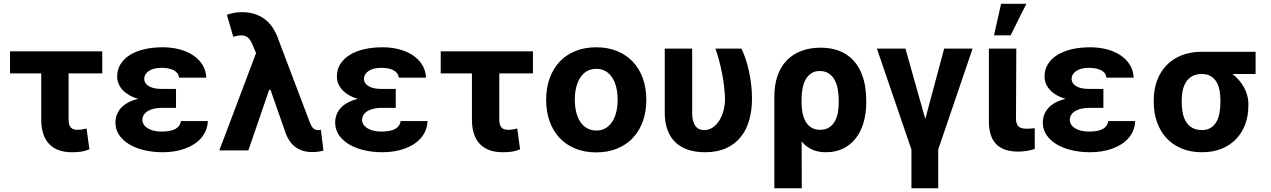

<svg xmlns="http://www.w3.org/2000/svg" viewBox="-20 -806 6812 1029"><path d="M33.7 -530.9H528.1V-412.6H347.7V-165.5Q347.7 -149.5 351 -138.8Q354.4 -128.2 360.4 -121.8Q366.5 -115.4 375.4 -112.9Q384.2 -110.4 394.9 -110.4Q403.1 -110.4 409.6 -111Q416.2 -111.5 421.9 -112.6Q427.6 -113.6 432.9 -114.9Q438.2 -116.1 443.9 -117.5L459.2 -5.7Q447.8 -1.1 437 2Q426.1 5 415 6.7Q403.8 8.5 391.5 9.2Q379.3 9.9 365.1 9.9Q326.3 9.9 295.8 -0.9Q265.3 -11.7 244.1 -33.6Q223 -55.4 212 -88.6Q201 -121.8 201 -166.2V-412.6H33.7Z M598.7 -148.4Q598.7 -170.5 606 -190.5Q613.3 -210.6 628.2 -227.1Q643.1 -243.6 666.2 -256.2Q689.3 -268.8 720.9 -276.3Q692.1 -284.4 671 -297.1Q649.9 -309.7 635.8 -325.3Q621.8 -340.9 614.9 -359Q608 -377.1 608 -395.6Q608 -433.6 626.2 -462.7Q644.5 -491.8 677 -511.9Q709.5 -532 754.3 -542.3Q799 -552.6 852.3 -552.6Q900.6 -552.6 942.3 -541.5Q984 -530.5 1015.3 -509.6Q1046.5 -488.6 1065.2 -458.5Q1083.8 -428.3 1085.6 -389.9H939.6Q938.2 -403.4 930.6 -413.4Q922.9 -423.3 910.7 -429.7Q898.4 -436.1 881.7 -439.3Q865.1 -442.5 844.8 -442.5Q822.1 -442.5 805 -437.7Q788 -432.9 776.5 -424.7Q764.9 -416.5 758.9 -405.9Q752.8 -395.2 752.8 -383.5Q753.2 -359 777.3 -344.3Q801.5 -329.5 845.9 -329.5H923.3V-228H845.9Q826 -228 807.5 -224.1Q789.1 -220.2 774.7 -212.2Q760.3 -204.2 751.8 -191.9Q743.3 -179.7 742.9 -163Q743.3 -150.6 750 -139.4Q756.7 -128.2 769.7 -119.7Q782.7 -111.2 801.7 -106Q820.7 -100.9 845.2 -100.9Q896 -100.9 920.8 -115.2Q945.7 -129.6 949.6 -157.3H1093.8Q1092.7 -130 1083.1 -106.7Q1073.5 -83.5 1057.2 -65Q1040.8 -46.5 1018.6 -32.5Q996.4 -18.5 970.2 -9.1Q943.9 0.4 914.1 5.1Q884.2 9.9 853 9.9Q799.4 9.9 753 -1.1Q706.7 -12.1 672.4 -32.7Q638.1 -53.3 618.4 -82.6Q598.7 -111.9 598.7 -148.4Z M1155.5 0 1352.3 -521.3 1343 -543.7Q1336.3 -560.7 1330.1 -574.2Q1323.9 -587.7 1316.1 -597.1Q1308.2 -606.5 1298.1 -611.5Q1288 -616.5 1273.1 -616.5Q1255.7 -616.5 1230.1 -609L1196 -726.6Q1213.4 -733 1233.1 -736.9Q1252.8 -740.8 1276.6 -740.8Q1314.6 -740.8 1345.2 -730.8Q1375.7 -720.9 1399.1 -703.1Q1422.6 -685.4 1439.3 -660.9Q1456 -636.4 1467 -607.6L1634.2 -166.2Q1639.9 -151.6 1644.5 -140.8Q1649.1 -130 1654.8 -122.9Q1660.5 -115.8 1667.6 -112.2Q1674.7 -108.7 1685.4 -108.7Q1689.3 -108.7 1691.6 -109Q1693.9 -109.4 1699.9 -110.1L1713.4 1.1Q1704.2 3.9 1687.3 6.6Q1670.5 9.2 1653.1 8.9Q1622.9 8.9 1599.8 0.9Q1576.7 -7.1 1559.7 -20.8Q1542.6 -34.4 1531.1 -52.2Q1519.5 -70 1512.1 -89.1L1429.7 -324.6H1422.6L1311.1 0Z M1776.3 -148.4Q1776.3 -170.5 1783.6 -190.5Q1790.8 -210.6 1805.8 -227.1Q1820.7 -243.6 1843.8 -256.2Q1866.8 -268.8 1898.4 -276.3Q1869.7 -284.4 1848.5 -297.1Q1827.4 -309.7 1813.4 -325.3Q1799.4 -340.9 1792.4 -359Q1785.5 -377.1 1785.5 -395.6Q1785.5 -433.6 1803.8 -462.7Q1822.1 -491.8 1854.6 -511.9Q1887.1 -532 1931.8 -542.3Q1976.6 -552.6 2029.8 -552.6Q2078.1 -552.6 2119.9 -541.5Q2161.6 -530.5 2192.8 -509.6Q2224.1 -488.6 2242.7 -458.5Q2261.4 -428.3 2263.1 -389.9H2117.2Q2115.8 -403.4 2108.1 -413.4Q2100.5 -423.3 2088.2 -429.7Q2076 -436.1 2059.3 -439.3Q2042.6 -442.5 2022.4 -442.5Q1999.6 -442.5 1982.6 -437.7Q1965.6 -432.9 1954 -424.7Q1942.5 -416.5 1936.4 -405.9Q1930.4 -395.2 1930.4 -383.5Q1930.8 -359 1954.9 -344.3Q1979 -329.5 2023.4 -329.5H2100.9V-228H2023.4Q2003.6 -228 1985.1 -224.1Q1966.6 -220.2 1952.2 -212.2Q1937.9 -204.2 1929.3 -191.9Q1920.8 -179.7 1920.5 -163Q1920.8 -150.6 1927.6 -139.4Q1934.3 -128.2 1947.3 -119.7Q1960.2 -111.2 1979.2 -106Q1998.2 -100.9 2022.7 -100.9Q2073.5 -100.9 2098.4 -115.2Q2123.2 -129.6 2127.1 -157.3H2271.3Q2270.2 -130 2260.7 -106.7Q2251.1 -83.5 2234.7 -65Q2218.4 -46.5 2196.2 -32.5Q2174 -18.5 2147.7 -9.1Q2121.4 0.4 2091.6 5.1Q2061.8 9.9 2030.5 9.9Q1976.9 9.9 1930.6 -1.1Q1884.2 -12.1 1850 -32.7Q1815.7 -53.3 1796 -82.6Q1776.3 -111.9 1776.3 -148.4Z M2342 -530.9H2836.3V-412.6H2655.9V-165.5Q2655.9 -149.5 2659.3 -138.8Q2662.6 -128.2 2668.7 -121.8Q2674.7 -115.4 2683.6 -112.9Q2692.5 -110.4 2703.1 -110.4Q2711.3 -110.4 2717.9 -111Q2724.4 -111.5 2730.1 -112.6Q2735.8 -113.6 2741.1 -114.9Q2746.4 -116.1 2752.1 -117.5L2767.4 -5.7Q2756 -1.1 2745.2 2Q2734.4 5 2723.2 6.7Q2712 8.5 2699.8 9.2Q2687.5 9.9 2673.3 9.9Q2634.6 9.9 2604 -0.9Q2573.5 -11.7 2552.4 -33.6Q2531.2 -55.4 2520.2 -88.6Q2509.2 -121.8 2509.2 -166.2V-412.6H2342Z M2907 -270.6Q2907 -334.2 2925.6 -386Q2944.2 -437.9 2979 -475Q3013.8 -512.1 3063.6 -532.3Q3113.3 -552.6 3175.4 -552.6Q3237.6 -552.6 3287.3 -532.3Q3337 -512.1 3371.8 -475Q3406.6 -437.9 3425.2 -386Q3443.9 -334.2 3443.9 -270.6Q3443.9 -207.7 3425.2 -155.9Q3406.6 -104 3371.8 -66.9Q3337 -29.8 3287.3 -9.6Q3237.6 10.7 3175.4 10.7Q3113.3 10.7 3063.6 -9.6Q3013.8 -29.8 2979 -66.9Q2944.2 -104 2925.6 -155.9Q2907 -207.7 2907 -270.6ZM3060.7 -271.7Q3060.7 -236.2 3068 -205.8Q3075.3 -175.4 3089.8 -153.4Q3104.4 -131.4 3125.9 -119Q3147.4 -106.5 3176.1 -106.5Q3204.2 -106.5 3225.5 -119Q3246.8 -131.4 3261.2 -153.4Q3275.6 -175.4 3282.8 -205.8Q3290.1 -236.2 3290.1 -271.7Q3290.1 -307.5 3282.8 -337.7Q3275.6 -367.9 3261.2 -390.1Q3246.8 -412.3 3225.5 -424.7Q3204.2 -437.1 3176.1 -437.1Q3147.4 -437.1 3125.9 -424.7Q3104.4 -412.3 3089.8 -390.1Q3075.3 -367.9 3068 -337.7Q3060.7 -307.5 3060.7 -271.7Z M3689.6 -545.5V-201.7Q3689.6 -175.1 3694.8 -157.3Q3699.9 -139.6 3708.6 -128.7Q3717.3 -117.9 3729 -113.3Q3740.8 -108.7 3753.6 -108.7Q3779.5 -108.7 3800.2 -123Q3821 -137.4 3835.6 -161Q3850.1 -184.7 3858 -215Q3865.8 -245.4 3865.8 -277Q3864.7 -309.7 3860.6 -344.3Q3856.5 -378.9 3849.8 -413.5Q3843 -448.2 3834 -481.7Q3824.9 -515.3 3814.3 -545.5H3953.5Q3964.8 -523.1 3975.1 -492.9Q3985.4 -462.7 3993.3 -427.7Q4001.1 -392.8 4005.7 -354.4Q4010.3 -316.1 4010.3 -277Q4010.3 -216.6 3995.9 -164.2Q3981.5 -111.9 3951 -73.2Q3920.5 -34.4 3872.7 -12.3Q3824.9 9.9 3758.2 9.9Q3709.5 9.9 3669.7 -2.7Q3630 -15.3 3601.7 -41.4Q3573.5 -67.5 3558.1 -107.6Q3542.6 -147.7 3542.6 -203.1V-545.5Z M4130 -288.4Q4130 -351.9 4147.4 -400.7Q4164.8 -449.6 4197.1 -482.8Q4229.4 -516 4275 -533.2Q4320.7 -550.4 4377.5 -550.4Q4422.2 -550.4 4457.7 -540.1Q4493.3 -529.8 4520.4 -511Q4547.6 -492.2 4566.9 -466.3Q4586.3 -440.3 4598.7 -408.7Q4611.2 -377.1 4616.8 -341.3Q4622.5 -305.4 4622.5 -267V-257.1Q4622.5 -197.1 4607.8 -147.7Q4593 -98.4 4565.2 -63.4Q4537.3 -28.4 4497.3 -9.2Q4457.4 9.9 4407 9.9Q4362.6 9.9 4330.8 -5.1Q4299 -20.2 4276.3 -47.9L4277 203.1H4130ZM4275.9 -251.8Q4276.3 -235.4 4278.2 -218.6Q4280.2 -201.7 4284.6 -186.1Q4289.1 -170.5 4296.5 -156.6Q4304 -142.8 4314.8 -132.5Q4325.6 -122.2 4340.7 -116.3Q4355.8 -110.4 4375.4 -110.4Q4404.8 -110.4 4424 -123.2Q4443.2 -136 4454.7 -156.8Q4466.3 -177.6 4470.7 -203.8Q4475.1 -230.1 4475.1 -257.1V-267Q4475.1 -298.7 4470 -327.4Q4464.8 -356.2 4452.8 -378Q4440.7 -399.9 4421.2 -412.6Q4401.6 -425.4 4373.2 -425.4Q4346.6 -425.4 4328.1 -413.2Q4309.7 -400.9 4297.9 -380.1Q4286.2 -359.4 4281.1 -332Q4275.9 -304.7 4275.9 -274.5Z M4832.7 -545.5 4938.9 -168.3 5040.1 -545.5H5192.5L5008.2 -4.6V203.1H4864.7V-4.6L4679.7 -545.5Z M5279.8 -152.7V-545.5H5426.8L5425.1 -170.8Q5425.1 -154.5 5429 -143.8Q5432.9 -133.2 5440 -127.1Q5447.1 -121.1 5457.9 -118.6Q5468.8 -116.1 5482.6 -116.1Q5496.8 -116.1 5507.1 -117.2Q5517.4 -118.3 5525.6 -119V-7.8Q5506.7 -1.4 5484 2.5Q5461.3 6.4 5435.7 6.4Q5399.9 6.4 5371.1 -2.5Q5342.3 -11.4 5322.1 -30.5Q5301.8 -49.7 5291 -79.9Q5280.2 -110.1 5279.8 -152.7ZM5307.2 -616.8 5345.2 -785.5H5480.5L5396.3 -616.8Z M5568.9 -148.4Q5568.9 -170.5 5576.2 -190.5Q5583.5 -210.6 5598.4 -227.1Q5613.3 -243.6 5636.4 -256.2Q5659.4 -268.8 5691.1 -276.3Q5662.3 -284.4 5641.2 -297.1Q5620 -309.7 5606 -325.3Q5592 -340.9 5585 -359Q5578.1 -377.1 5578.1 -395.6Q5578.1 -433.6 5596.4 -462.7Q5614.7 -491.8 5647.2 -511.9Q5679.7 -532 5724.4 -542.3Q5769.2 -552.6 5822.4 -552.6Q5870.7 -552.6 5912.5 -541.5Q5954.2 -530.5 5985.4 -509.6Q6016.7 -488.6 6035.3 -458.5Q6054 -428.3 6055.8 -389.9H5909.8Q5908.4 -403.4 5900.7 -413.4Q5893.1 -423.3 5880.9 -429.7Q5868.6 -436.1 5851.9 -439.3Q5835.2 -442.5 5815 -442.5Q5792.3 -442.5 5775.2 -437.7Q5758.2 -432.9 5746.6 -424.7Q5735.1 -416.5 5729 -405.9Q5723 -395.2 5723 -383.5Q5723.4 -359 5747.5 -344.3Q5771.7 -329.5 5816.1 -329.5H5893.5V-228H5816.1Q5796.2 -228 5777.7 -224.1Q5759.2 -220.2 5744.9 -212.2Q5730.5 -204.2 5721.9 -191.9Q5713.4 -179.7 5713.1 -163Q5713.4 -150.6 5720.2 -139.4Q5726.9 -128.2 5739.9 -119.7Q5752.8 -111.2 5771.8 -106Q5790.8 -100.9 5815.3 -100.9Q5866.1 -100.9 5891 -115.2Q5915.8 -129.6 5919.7 -157.3H6063.9Q6062.9 -130 6053.3 -106.7Q6043.7 -83.5 6027.3 -65Q6011 -46.5 5988.8 -32.5Q5966.6 -18.5 5940.3 -9.1Q5914.1 0.4 5884.2 5.1Q5854.4 9.9 5823.2 9.9Q5769.5 9.9 5723.2 -1.1Q5676.8 -12.1 5642.6 -32.7Q5608.3 -53.3 5588.6 -82.6Q5568.9 -111.9 5568.9 -148.4Z M6163.4 -269.9Q6163.4 -324.9 6180.4 -372.3Q6197.4 -419.7 6230.1 -454.4Q6262.8 -489 6310.5 -508.7Q6358.3 -528.4 6420.5 -528.4H6709.2V-409.4H6585.6Q6603.7 -395.2 6619.3 -377.3Q6634.9 -359.4 6646.3 -339Q6657.7 -318.5 6664.1 -295.6Q6670.5 -272.7 6670.5 -248.6V-238.6Q6670.5 -186.1 6653.9 -140.8Q6637.4 -95.5 6605.8 -62Q6574.2 -28.4 6527.9 -9.2Q6481.5 9.9 6421.9 9.9Q6359.7 9.9 6311.6 -10.5Q6263.5 -30.9 6230.6 -66.9Q6197.8 -103 6180.6 -152.2Q6163.4 -201.3 6163.4 -258.5ZM6313.2 -258.5Q6313.2 -227.6 6318.7 -200.3Q6324.2 -172.9 6337 -152.7Q6349.8 -132.5 6370.6 -120.7Q6391.3 -109 6421.9 -109Q6449.6 -109 6468.4 -120.7Q6487.2 -132.5 6498.9 -152.7Q6510.7 -172.9 6515.6 -200.3Q6520.6 -227.6 6520.6 -258.5V-269.9Q6520.6 -298.3 6515.6 -323.5Q6510.7 -348.7 6498.9 -367.9Q6487.2 -387.1 6468 -398.3Q6448.9 -409.4 6420.5 -409.4Q6391 -409.4 6370.6 -398.3Q6350.1 -387.1 6337.5 -367.9Q6324.9 -348.7 6319.1 -323.5Q6313.2 -298.3 6313.2 -269.9Z"/></svg>

Font: Cannonade
Style: Bold
Weight: 700
Designer: Rasmus Andersson
Foundry: rsms
Version: Version 3.012;git-f93a4a705